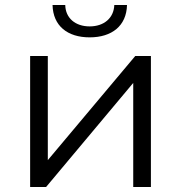

<svg xmlns="http://www.w3.org/2000/svg" viewBox="-20 -751 728 771"><path d="M340 -601C429 -601 488 -647 490 -731H439C437 -678 397 -645 340 -645C283 -645 243 -678 242 -731H191C193 -647 251 -601 340 -601ZM101 0H165L515 -418V0H586V-526H523L172 -108V-526H101Z"/></svg>

Font: Talent
Style: Regular
Weight: 400
Designer: Mike Powis
Version: Version 1.001;hotconv 1.0.109;makeotfexe 2.5.65596